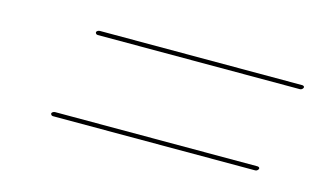

<svg xmlns="http://www.w3.org/2000/svg" viewBox="-37 -503 532 320"><g transform="rotate(15 229.0 -343.0)"><path d="M99 -418.5Q99.5 -420 101.2 -421Q103 -422 105 -422H454Q455.5 -422 456.8 -421Q458 -420 457.5 -418.5Q457 -417 455.5 -415.8Q454 -414.5 452 -414.5H103Q101 -414.5 100 -415.8Q99 -417 99 -418.5ZM62 -268.5Q62.5 -270 64.2 -271Q66 -272 68 -272H417Q418.5 -272 419.8 -271Q421 -270 420.5 -268.5Q420 -267 418.5 -265.8Q417 -264.5 415 -264.5H66Q64 -264.5 63 -265.8Q62 -267 62 -268.5Z"/></g></svg>

Font: Fraunces 120pt
Style: Italic
Weight: 400
Italic angle: -16°
Version: Version 1.000;[b76b70a41]